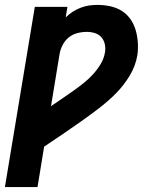

<svg xmlns="http://www.w3.org/2000/svg" viewBox="-33 -548 653 783"><path d="M-13 215 109 -520H242L235 -477Q248 -490 263.5 -500Q279 -510 296 -516.5Q313 -523 330 -525.5Q347 -528 364 -528Q391 -528 416.5 -522.5Q442 -517 463 -504Q484 -491 498.5 -470.5Q513 -450 520 -426Q527 -402 529 -375.5Q531 -349 527 -322Q520 -280 496.5 -240.5Q473 -201 441 -168.5Q409 -136 372.5 -108Q336 -80 298.5 -53.5Q261 -27 223.5 -1.5Q186 24 147 50L120 215ZM175 -115Q197 -130 219 -145Q241 -160 263 -175.5Q285 -191 306 -207.5Q327 -224 345 -243.5Q363 -263 377 -286Q391 -309 395 -334Q398 -351 394.5 -367.5Q391 -384 380.5 -396Q370 -408 354 -413Q338 -418 321 -418Q302 -418 282.5 -413Q263 -408 247.5 -395.5Q232 -383 222.5 -364.5Q213 -346 210 -328Z"/></svg>

Font: Iosevka Aile Extrabold
Style: Italic
Weight: 800
Italic angle: -9°
Designer: Belleve Invis
Foundry: Belleve Invis
Version: Version 31.1.0; ttfautohint (v1.8.4)